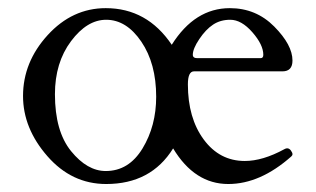

<svg xmlns="http://www.w3.org/2000/svg" viewBox="-20 -445 783 476"><path d="M705.1 -294.9Q705.1 -268.1 680.2 -268.1H460.9Q445.8 -268.1 445.8 -235.8Q445.8 -152.3 485.1 -99.1Q524.4 -45.9 586.9 -45.9Q631.3 -45.9 685.1 -75.2Q694.8 -80.6 701.2 -71.8Q705.1 -66.4 705.1 -63Q705.1 -59.6 702.1 -57.1Q625 11.2 545.9 11.2Q462.4 11.2 409.2 -77.1Q354.5 11.2 243.2 11.2Q157.7 11.2 97.4 -57.9Q37.1 -127 37.1 -207Q37.1 -291 98.1 -357.9Q159.2 -424.8 242.2 -424.8Q344.7 -424.8 405.8 -334Q462.9 -424.8 549.8 -424.8Q614.7 -424.8 659.9 -379.2Q705.1 -333.5 705.1 -294.9ZM632.8 -309.1Q632.8 -334 605.7 -365Q578.6 -396 550.8 -396Q526.4 -396 508.3 -384Q490.2 -372.1 474.1 -348.1Q458 -324.2 458 -309.1Q458 -300.8 469.2 -300.8H626Q632.8 -300.8 632.8 -309.1ZM367.2 -205.1Q367.2 -287.6 330.3 -341.8Q293.5 -396 243.2 -396Q195.8 -396 156 -342.8Q116.2 -289.6 116.2 -211.4Q116.2 -119.6 156.2 -70.3Q196.3 -21 242.2 -21Q299.3 -21 333.3 -76.9Q367.2 -132.8 367.2 -205.1Z"/></svg>

Font: Junicode
Style: Regular
Weight: 400
Designer: Peter S. Baker
Foundry: Briery Creek Software
Version: Version 0.7.2